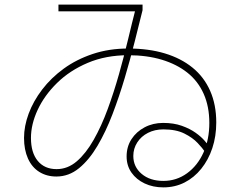

<svg xmlns="http://www.w3.org/2000/svg" viewBox="-20 -774 1040 831"><path d="M687 37Q642 37 606 20Q570 3 549 -27Q528 -57 528 -97Q528 -139 549 -171.5Q570 -204 606 -223Q642 -242 686 -242Q732 -242 767 -229.5Q802 -217 826.5 -199.5Q851 -182 866 -164.5Q881 -147 888 -136L867 -117Q857 -132 835.5 -155Q814 -178 778 -196Q742 -214 687 -214Q650 -214 620.5 -199Q591 -184 574 -157.5Q557 -131 557 -99Q557 -52 593 -21.5Q629 9 687 9Q744 9 789.5 -24Q835 -57 860.5 -113.5Q886 -170 886 -242Q886 -313 861.5 -368Q837 -423 791 -459.5Q745 -496 680.5 -515.5Q616 -535 535 -535Q438 -535 360 -502Q282 -469 227 -415Q172 -361 143 -298.5Q114 -236 114 -177Q114 -113 143.5 -77.5Q173 -42 225 -42Q273 -42 312.5 -76Q352 -110 385.5 -169Q419 -228 446 -301.5Q473 -375 495 -453Q517 -531 534.5 -604.5Q552 -678 567 -736L577 -725H233V-754H597V-730Q582 -670 563 -594Q544 -518 520 -437Q496 -356 467 -280Q438 -204 402 -143Q366 -82 322 -46Q278 -10 224 -10Q182 -10 150 -30Q118 -50 101 -88Q84 -126 84 -177Q84 -228 104 -282Q124 -336 162.5 -386.5Q201 -437 256 -477Q311 -517 381.5 -540.5Q452 -564 535 -564Q623 -564 693 -543Q763 -522 813 -481.5Q863 -441 889.5 -381Q916 -321 916 -244Q916 -184 899 -133Q882 -82 851 -43.5Q820 -5 778.5 16Q737 37 687 37Z"/></svg>

Font: Murecho Thin ExtraLight
Style: Regular
Weight: 250
Version: Version 1.010